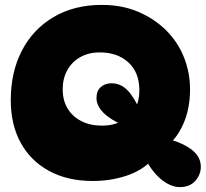

<svg xmlns="http://www.w3.org/2000/svg" viewBox="-20 -746 840 784"><path d="M359 -7Q256 -7 180.5 -48Q105 -89 64.5 -163Q24 -237 24 -337Q24 -452 69.5 -539.5Q115 -627 199 -676.5Q283 -726 396 -726Q478 -726 544 -698Q610 -670 658 -622.5Q706 -575 731 -512.5Q756 -450 756 -380Q756 -310 733.5 -252Q711 -194 670 -156L598 -90Q559 -49 495 -28Q431 -7 359 -7ZM714 18Q680 18 643.5 -9.5Q607 -37 578 -89L669 -178Q730 -161 765 -133Q800 -105 800 -65Q800 -33 777.5 -7.5Q755 18 714 18ZM488 -232Q431 -257 402.5 -285.5Q374 -314 374 -346Q374 -375 391.5 -390.5Q409 -406 435 -406Q473 -406 501 -377Q529 -348 552 -293ZM396 -233Q421 -233 441.5 -238Q462 -243 480 -252L531 -298Q539 -314 544 -334Q549 -354 549 -378Q549 -450 504.5 -491Q460 -532 387 -532Q342 -532 307.5 -512.5Q273 -493 254.5 -459Q236 -425 236 -381Q236 -336 256 -303Q276 -270 312 -251.5Q348 -233 396 -233Z"/></svg>

Font: DynaPuff SemiBold
Style: Regular
Weight: 600
Designer: Toshi Omagari, Jennifer Daniel
Foundry: Google Fonts
Version: Version 2.000